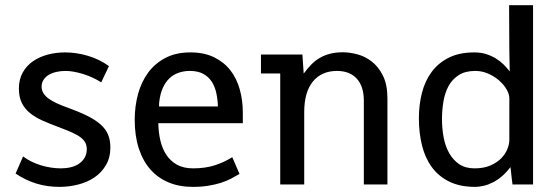

<svg xmlns="http://www.w3.org/2000/svg" viewBox="-20 -710 2149 739"><path d="M68.8 -107.9Q83.5 -96.7 101.1 -88.1Q118.7 -79.6 137.7 -73.7Q156.7 -67.9 176.5 -64.9Q196.3 -62 214.8 -62Q234.9 -62 252.9 -66.4Q271 -70.8 284.4 -80.1Q297.9 -89.4 305.9 -103.3Q314 -117.2 314 -135.7Q314 -148.9 309.1 -159.4Q304.2 -169.9 292.2 -179.7Q280.3 -189.5 259.5 -199Q238.8 -208.5 207.5 -220.2Q172.9 -232.9 144.3 -245.6Q115.7 -258.3 95.5 -274.7Q75.2 -291 64 -313.7Q52.7 -336.4 52.7 -369.1Q52.7 -404.3 67.4 -430.7Q82 -457 106.7 -474.1Q131.3 -491.2 163.6 -499.8Q195.8 -508.3 230.5 -508.3Q274.4 -508.3 318.6 -495.1Q362.8 -481.9 399.4 -455.6L369.6 -393.1Q353.5 -403.3 335.9 -411.4Q318.4 -419.4 300.3 -425Q282.2 -430.7 264.9 -433.8Q247.6 -437 232.4 -437Q213.4 -437 196.5 -433.1Q179.7 -429.2 167.2 -421.6Q154.8 -414.1 147.5 -402.6Q140.1 -391.1 140.1 -376.5Q140.1 -362.8 147 -351.6Q153.8 -340.3 166.7 -330.8Q179.7 -321.3 198.5 -312.5Q217.3 -303.7 241.2 -295.4Q285.6 -279.3 316.9 -263.7Q348.1 -248 367.7 -230.5Q387.2 -212.9 396 -191.7Q404.8 -170.4 404.8 -142.6Q404.8 -103.5 387.9 -74.7Q371.1 -45.9 343.8 -27.3Q316.4 -8.8 281.2 0.2Q246.1 9.3 209 9.3Q162.1 9.3 120.8 -3.2Q79.6 -15.6 40 -42Z M901.9 -40.5Q886.2 -31.2 868.9 -22.2Q851.6 -13.2 830.1 -6.3Q808.6 0.5 782 4.9Q755.4 9.3 721.7 9.3Q670.4 9.3 629.2 -7.8Q587.9 -24.9 558.8 -57.9Q529.8 -90.8 514.2 -138.9Q498.5 -187 498.5 -249Q498.5 -300.8 511.2 -347.7Q523.9 -394.5 550 -430.2Q576.2 -465.8 616.7 -487.1Q657.2 -508.3 712.9 -508.3Q765.6 -508.3 803.7 -489.7Q841.8 -471.2 866.5 -439.7Q891.1 -408.2 902.8 -366Q914.6 -323.7 914.6 -276.4V-235.8H589.4Q589.8 -202.1 596.9 -170.7Q604 -139.2 619.6 -115Q635.3 -90.8 660.6 -76.4Q686 -62 723.6 -62Q768.6 -62 804.9 -73.2Q841.3 -84.5 874 -105ZM710.9 -437Q687.5 -437 667.2 -429.9Q647 -422.9 631.6 -408Q616.2 -393.1 606.2 -370.4Q596.2 -347.7 592.8 -316.4Q592.3 -314 592.3 -309.6Q592.3 -305.2 592.3 -300.3H818.8Q817.9 -327.1 812.5 -352.1Q807.1 -377 794.9 -395.8Q782.7 -414.6 762.2 -425.8Q741.7 -437 710.9 -437Z M1380.4 0V-322.3Q1380.4 -377.4 1353.3 -407.2Q1326.2 -437 1276.9 -437Q1217.8 -437 1184.3 -396.2Q1150.9 -355.5 1150.9 -277.3V0H1058.6V-427.2H984.4V-500H1144L1148.9 -426.8Q1163.6 -446.8 1178.7 -462.2Q1193.8 -477.5 1211.9 -487.8Q1230 -498 1251.5 -503.4Q1272.9 -508.8 1299.3 -508.8Q1326.2 -508.8 1356.2 -500.7Q1386.2 -492.7 1411.9 -472.4Q1437.5 -452.1 1454.3 -418Q1471.2 -383.8 1471.2 -331.1V0Z M2031.7 0H1952.6Q1950.7 -14.6 1949.2 -27.3Q1947.8 -38.6 1946.8 -49.6Q1945.8 -60.5 1944.8 -66.9Q1929.2 -46.4 1912.1 -31.7Q1895 -17.1 1877.2 -8.1Q1859.4 1 1842 5.1Q1824.7 9.3 1808.6 9.3Q1750.5 9.3 1709.2 -11Q1668 -31.2 1642.1 -66.7Q1616.2 -102.1 1604.2 -150.4Q1592.3 -198.7 1592.3 -254.9Q1592.3 -306.6 1604 -352.5Q1615.7 -398.4 1641.4 -433.1Q1667 -467.8 1707.5 -488Q1748 -508.3 1805.2 -508.3Q1830.1 -508.3 1850.6 -502Q1871.1 -495.6 1887.9 -485.4Q1904.8 -475.1 1918.2 -461.9Q1931.6 -448.7 1941.9 -435.1L1940.4 -516.1L1939.5 -689.9H2031.7ZM1940.4 -331.1Q1940.4 -347.7 1929.7 -366.2Q1918.9 -384.8 1900.6 -400.6Q1882.3 -416.5 1858.6 -426.8Q1835 -437 1809.6 -437Q1770.5 -437 1745.6 -420.9Q1720.7 -404.8 1706.5 -378.9Q1692.4 -353 1686.8 -319.6Q1681.2 -286.1 1681.2 -252Q1681.2 -214.4 1687.7 -180.2Q1694.3 -146 1709.5 -119.6Q1724.6 -93.3 1748.3 -77.6Q1772 -62 1806.6 -62Q1841.8 -62 1867.2 -73Q1892.6 -84 1908.7 -100.3Q1924.8 -116.7 1932.6 -135.7Q1940.4 -154.8 1940.4 -171.4Z"/></svg>

Font: Shanti
Style: Regular
Weight: 400
Designer: vernon adams
Foundry: vernon adams
Version: Version 1.000